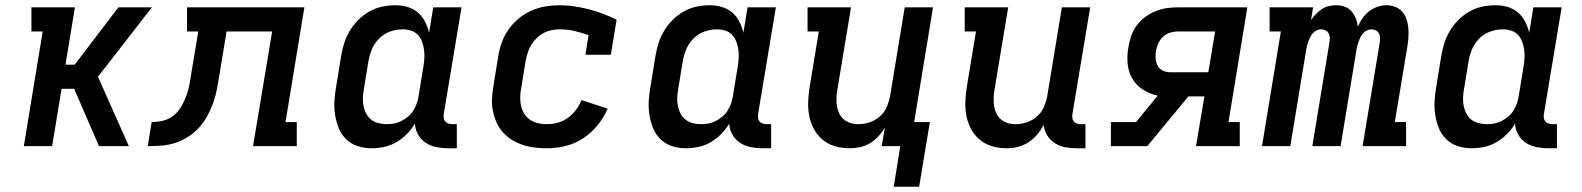

<svg xmlns="http://www.w3.org/2000/svg" viewBox="-20 -558 6040 733"><path d="M71 0 143 -438H100V-530H266L230 -311H265L432 -530H560L354 -265L472 0H358L263 -219H215L179 0Z M544 0 559 -92Q581 -92 603.5 -97.5Q626 -103 644 -118Q662 -133 673.5 -153.5Q685 -174 692.5 -195.5Q700 -217 704 -239Q708 -261 711 -282L737 -438H694V-530H1142L1070 -92H1113V0H946L1019 -438H845L817 -268Q813 -242 808 -216.5Q803 -191 794 -165.5Q785 -140 771.5 -115.5Q758 -91 739.5 -70.5Q721 -50 697 -35Q673 -20 647.5 -12Q622 -4 596 -2Q570 0 544 0Z M1398 8Q1370 8 1344.5 -0.5Q1319 -9 1300.5 -27.5Q1282 -46 1272.5 -70.5Q1263 -95 1259 -121.5Q1255 -148 1257 -176Q1259 -204 1264 -232L1282 -342Q1286 -367 1293.5 -391.5Q1301 -416 1314.5 -439Q1328 -462 1347.5 -481.5Q1367 -501 1390 -514Q1413 -527 1438.5 -532.5Q1464 -538 1489 -538Q1513 -538 1535.5 -531.5Q1558 -525 1575 -510.5Q1592 -496 1602.5 -475.5Q1613 -455 1618 -433L1634 -530H1742L1674 -122Q1673 -114 1674 -107Q1675 -100 1679.5 -94.5Q1684 -89 1691 -86.5Q1698 -84 1706 -84H1724V8H1691Q1668 8 1645.5 3.5Q1623 -1 1605 -13Q1587 -25 1576 -44.5Q1565 -64 1564 -86Q1551 -64 1532.5 -45.5Q1514 -27 1492 -14.5Q1470 -2 1446 3Q1422 8 1398 8ZM1456 -84Q1471 -84 1485 -86.5Q1499 -89 1512.5 -96Q1526 -103 1538 -113Q1550 -123 1558 -136Q1566 -149 1571 -163Q1576 -177 1578 -191L1596 -301Q1599 -318 1600 -334.5Q1601 -351 1599 -367Q1597 -383 1591.5 -398Q1586 -413 1575.5 -424.5Q1565 -436 1549.5 -441Q1534 -446 1517 -446Q1502 -446 1486 -442.5Q1470 -439 1455.5 -431.5Q1441 -424 1429 -412.5Q1417 -401 1408.5 -387Q1400 -373 1395 -357.5Q1390 -342 1387 -327L1369 -217Q1366 -201 1365.5 -184.5Q1365 -168 1368 -153Q1371 -138 1378 -124.5Q1385 -111 1397 -101.5Q1409 -92 1424.5 -88Q1440 -84 1456 -84Q1456 -84 1456 -84Q1456 -84 1456 -84Z M2068 8Q2044 8 2020 5Q1996 2 1974 -5.5Q1952 -13 1933 -25Q1914 -37 1899 -54Q1884 -71 1875 -92Q1866 -113 1861.5 -136Q1857 -159 1858.5 -183.5Q1860 -208 1864 -232L1882 -342Q1886 -369 1895.5 -395.5Q1905 -422 1921.5 -445.5Q1938 -469 1960.5 -487.5Q1983 -506 2009 -517.5Q2035 -529 2062.5 -533.5Q2090 -538 2117 -538Q2146 -538 2174.5 -533.5Q2203 -529 2230 -522Q2257 -515 2283 -505Q2309 -495 2334 -483L2312 -349H2215L2227 -424Q2201 -433 2173.5 -439.5Q2146 -446 2118 -446Q2103 -446 2087 -443Q2071 -440 2056.5 -432.5Q2042 -425 2029.5 -413Q2017 -401 2008.5 -387Q2000 -373 1995 -357.5Q1990 -342 1987 -327L1969 -217Q1966 -200 1966 -183Q1966 -166 1970 -150.5Q1974 -135 1983 -121.5Q1992 -108 2005.5 -99.5Q2019 -91 2035 -87.5Q2051 -84 2068 -84Q2088 -84 2109 -89.5Q2130 -95 2148 -108Q2166 -121 2179 -138.5Q2192 -156 2200 -176L2300 -143Q2285 -109 2261 -79.5Q2237 -50 2205.5 -29.5Q2174 -9 2138.5 -0.5Q2103 8 2068 8Z M2598 8Q2570 8 2544.5 -0.5Q2519 -9 2500.5 -27.5Q2482 -46 2472.5 -70.5Q2463 -95 2459 -121.5Q2455 -148 2457 -176Q2459 -204 2464 -232L2482 -342Q2486 -367 2493.5 -391.5Q2501 -416 2514.5 -439Q2528 -462 2547.5 -481.5Q2567 -501 2590 -514Q2613 -527 2638.5 -532.5Q2664 -538 2689 -538Q2713 -538 2735.5 -531.5Q2758 -525 2775 -510.5Q2792 -496 2802.5 -475.5Q2813 -455 2818 -433L2834 -530H2942L2874 -122Q2873 -114 2874 -107Q2875 -100 2879.5 -94.5Q2884 -89 2891 -86.5Q2898 -84 2906 -84H2924V8H2891Q2868 8 2845.5 3.5Q2823 -1 2805 -13Q2787 -25 2776 -44.5Q2765 -64 2764 -86Q2751 -64 2732.5 -45.5Q2714 -27 2692 -14.5Q2670 -2 2646 3Q2622 8 2598 8ZM2656 -84Q2671 -84 2685 -86.5Q2699 -89 2712.5 -96Q2726 -103 2738 -113Q2750 -123 2758 -136Q2766 -149 2771 -163Q2776 -177 2778 -191L2796 -301Q2799 -318 2800 -334.5Q2801 -351 2799 -367Q2797 -383 2791.5 -398Q2786 -413 2775.5 -424.5Q2765 -436 2749.5 -441Q2734 -446 2717 -446Q2702 -446 2686 -442.5Q2670 -439 2655.5 -431.5Q2641 -424 2629 -412.5Q2617 -401 2608.5 -387Q2600 -373 2595 -357.5Q2590 -342 2587 -327L2569 -217Q2566 -201 2565.5 -184.5Q2565 -168 2568 -153Q2571 -138 2578 -124.5Q2585 -111 2597 -101.5Q2609 -92 2624.5 -88Q2640 -84 2656 -84Q2656 -84 2656 -84Q2656 -84 2656 -84Z M3392 155 3417 0H3346L3358 -70Q3347 -52 3332.5 -36.5Q3318 -21 3300 -10.5Q3282 0 3262 4Q3242 8 3223 8Q3194 8 3167 0Q3140 -8 3119.5 -25.5Q3099 -43 3086.5 -67Q3074 -91 3069 -118Q3064 -145 3065.5 -174Q3067 -203 3072 -232L3106 -438H3063V-530H3229L3177 -217Q3174 -201 3173.5 -185.5Q3173 -170 3175 -155Q3177 -140 3183.5 -126Q3190 -112 3201 -102.5Q3212 -93 3226.5 -88.5Q3241 -84 3257 -84Q3279 -84 3300 -91Q3321 -98 3338.5 -113Q3356 -128 3365 -149Q3374 -170 3378 -191L3434 -530H3542L3470 -92H3530L3489 155Z M3823 8Q3794 8 3767 0Q3740 -8 3719.5 -25.5Q3699 -43 3686.5 -67Q3674 -91 3669 -118Q3664 -145 3665.5 -174Q3667 -203 3672 -232L3706 -438H3663V-530H3829L3777 -217Q3774 -201 3773.5 -185.5Q3773 -170 3775 -155Q3777 -140 3783.5 -126Q3790 -112 3801 -102.5Q3812 -93 3826.5 -88.5Q3841 -84 3857 -84Q3879 -84 3900 -91Q3921 -98 3938.5 -113Q3956 -128 3965 -149Q3974 -170 3978 -191L4034 -530H4142L4074 -122Q4073 -114 4074 -107Q4075 -100 4079.5 -94.5Q4084 -89 4091 -86.5Q4098 -84 4106 -84H4124V8H4091Q4068 8 4046.5 4Q4025 0 4007 -11.5Q3989 -23 3978 -41Q3967 -59 3964 -81Q3954 -61 3939 -43.5Q3924 -26 3905 -14Q3886 -2 3865 3Q3844 8 3823 8Z M4221 0V-92H4317L4400 -193Q4370 -199 4344 -215.5Q4318 -232 4303 -257.5Q4288 -283 4285 -314.5Q4282 -346 4288 -378Q4291 -399 4298.5 -420.5Q4306 -442 4319.5 -460.5Q4333 -479 4352 -493Q4371 -507 4392 -515.5Q4413 -524 4434.5 -527Q4456 -530 4478 -530H4742L4670 -92H4713V0H4546L4578 -190H4517L4360 0ZM4448 -282H4593L4619 -438H4478Q4463 -438 4448 -433.5Q4433 -429 4421 -418.5Q4409 -408 4402.5 -393.5Q4396 -379 4393 -364Q4391 -349 4392 -334Q4393 -319 4400 -306.5Q4407 -294 4420 -288Q4433 -282 4448 -282Z M4798 0 4870 -438H4827V-530H4993L4985 -481Q4993 -493 5003.5 -504Q5014 -515 5026 -523Q5038 -531 5052 -534.5Q5066 -538 5080 -538Q5080 -538 5080 -538Q5080 -538 5080 -538Q5098 -538 5113.5 -532.5Q5129 -527 5139.5 -515Q5150 -503 5156 -488Q5162 -473 5164 -456Q5171 -473 5181.5 -488Q5192 -503 5206.5 -514.5Q5221 -526 5238.5 -532Q5256 -538 5272 -538Q5290 -538 5306 -532Q5322 -526 5333 -513.5Q5344 -501 5349.5 -485Q5355 -469 5356.5 -452Q5358 -435 5357 -417Q5356 -399 5353 -381L5305 -92H5348V0H5182L5248 -399Q5249 -408 5248.5 -416.5Q5248 -425 5243.5 -432Q5239 -439 5231.5 -442.5Q5224 -446 5215 -446Q5206 -446 5197.5 -441.5Q5189 -437 5183 -430Q5177 -423 5173 -414.5Q5169 -406 5166 -397.5Q5163 -389 5161 -380.5Q5159 -372 5158 -364L5098 0H4990L5056 -399Q5057 -408 5056.5 -416.5Q5056 -425 5051.5 -432Q5047 -439 5039.5 -442.5Q5032 -446 5023 -446Q5014 -446 5005.5 -441.5Q4997 -437 4991 -430Q4985 -423 4981 -414.5Q4977 -406 4974 -397.5Q4971 -389 4969 -380.5Q4967 -372 4966 -364L4906 0Z M5598 8Q5570 8 5544.5 -0.5Q5519 -9 5500.5 -27.5Q5482 -46 5472.5 -70.5Q5463 -95 5459 -121.5Q5455 -148 5457 -176Q5459 -204 5464 -232L5482 -342Q5486 -367 5493.5 -391.5Q5501 -416 5514.5 -439Q5528 -462 5547.5 -481.5Q5567 -501 5590 -514Q5613 -527 5638.5 -532.5Q5664 -538 5689 -538Q5713 -538 5735.5 -531.5Q5758 -525 5775 -510.5Q5792 -496 5802.5 -475.5Q5813 -455 5818 -433L5834 -530H5942L5874 -122Q5873 -114 5874 -107Q5875 -100 5879.5 -94.5Q5884 -89 5891 -86.5Q5898 -84 5906 -84H5924V8H5891Q5868 8 5845.5 3.5Q5823 -1 5805 -13Q5787 -25 5776 -44.5Q5765 -64 5764 -86Q5751 -64 5732.5 -45.5Q5714 -27 5692 -14.5Q5670 -2 5646 3Q5622 8 5598 8ZM5656 -84Q5671 -84 5685 -86.5Q5699 -89 5712.5 -96Q5726 -103 5738 -113Q5750 -123 5758 -136Q5766 -149 5771 -163Q5776 -177 5778 -191L5796 -301Q5799 -318 5800 -334.5Q5801 -351 5799 -367Q5797 -383 5791.5 -398Q5786 -413 5775.5 -424.5Q5765 -436 5749.5 -441Q5734 -446 5717 -446Q5702 -446 5686 -442.5Q5670 -439 5655.5 -431.5Q5641 -424 5629 -412.5Q5617 -401 5608.5 -387Q5600 -373 5595 -357.5Q5590 -342 5587 -327L5569 -217Q5566 -201 5565.5 -184.5Q5565 -168 5568 -153Q5571 -138 5578 -124.5Q5585 -111 5597 -101.5Q5609 -92 5624.5 -88Q5640 -84 5656 -84Q5656 -84 5656 -84Q5656 -84 5656 -84Z"/></svg>

Font: Iosevka Slab Semibold Extended
Style: Italic
Weight: 600
Width: 7
Italic angle: -9°
Monospace: yes
Designer: Belleve Invis
Foundry: Belleve Invis
Version: Version 11.1.0; ttfautohint (v1.8.3)